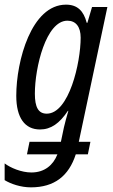

<svg xmlns="http://www.w3.org/2000/svg" viewBox="-42 -566 485 826"><path d="M91 240C192 240 254 191 284 98H336L347 44H297L420 -536H354L334 -468H331C318 -519 291 -546 242 -546C93 -546 28 -304 28 -154C28 -59 65 -9 130 -9C177 -9 214 -35 250 -89H252C244 -62 237 -35 233 -18L220 44H85L74 98H205C187 144 150 176 93 176C50 176 3 156 -22 137V209C4 225 47 240 91 240ZM159 -77C123 -77 108 -105 108 -163C108 -276 156 -477 248 -477C284 -477 305 -451 305 -404C305 -296 255 -77 159 -77Z"/></svg>

Font: Noto Sans ExtraCondensed
Style: Italic
Weight: 400
Width: 2
Italic angle: -12°
Designer: Monotype Design Team
Foundry: Monotype Imaging Inc.
Version: Version 2.013